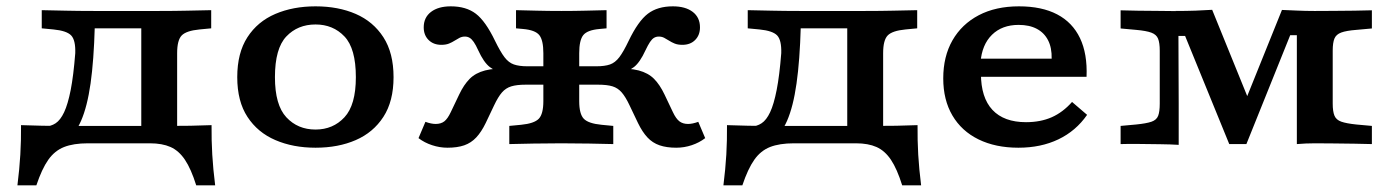

<svg xmlns="http://www.w3.org/2000/svg" viewBox="-20 -448 4334 597"><path d="M253.1 -2.4Q208.7 -2.4 179.3 9.1Q149.9 20.7 130 49Q110.2 77.2 93.1 128.2H34.2Q40.6 77.2 43.2 32.7Q45.8 -11.9 45.4 -58.9Q79.6 -57.6 113 -57Q146.5 -56.5 180.7 -56.5H253.1H449.4V-2.4ZM106.6 11.3 119.2 -54.8Q137.9 -54.8 152.9 -64.7Q167.8 -74.5 179.4 -99.1Q191 -123.7 199.8 -168.1Q208.5 -212.6 214 -282.7Q215.3 -323.1 201.3 -337.8Q187.4 -352.4 146.4 -356.4L109.8 -359.9V-416.4Q146 -415.6 184.5 -414.8Q223 -413.9 271.5 -413.9H278.3H474.2H475Q523.5 -413.9 562.2 -414.8Q600.9 -415.6 636.7 -416.4V-359.9L600.1 -356.4Q559.2 -352.4 545 -337.8Q530.8 -323.1 530.8 -282.7V-208.2H419.3V-368.6L432 -359.9H263.8L274.7 -365.6Q271.8 -260.4 261.6 -188.4Q251.3 -116.3 232 -72.2Q212.7 -28.1 181.8 -8.4Q151 11.3 106.6 11.3ZM419.3 -2.4V-208.2H530.8V-2.4ZM419.3 -2.4 420.1 -10.5 432.8 -56.5H446.5H505.5Q539 -56.5 571.8 -57Q604.7 -57.6 637.8 -58.9Q637.4 -11.9 640 32.7Q642.6 77.2 649 128.2H590.1Q574.1 77.2 555.2 49Q536.3 20.7 510.3 9.1Q484.2 -2.4 446.5 -2.4Z M961.1 11.3Q891.3 11.3 836.3 -12.4Q781.2 -36 749.5 -84.5Q717.7 -132.9 717.7 -208.1Q717.7 -283.4 749.3 -332.2Q780.8 -381 836.1 -404.7Q891.3 -428.3 961.1 -428.3Q1031.7 -428.3 1086.1 -404.7Q1140.6 -381 1172.1 -332.2Q1203.7 -283.4 1203.7 -208.1Q1203.7 -133.2 1172.1 -84.6Q1140.6 -36 1086.1 -12.4Q1031.7 11.3 961.1 11.3ZM961.1 -45.2Q1015.6 -45.2 1051 -83.3Q1086.5 -121.4 1086.5 -208.1Q1086.5 -297.4 1051 -334.7Q1015.6 -371.9 961.1 -371.9Q905.8 -371.9 870.4 -334.7Q834.9 -297.4 834.9 -208.1Q834.9 -121.4 870.4 -83.3Q905.8 -45.2 961.1 -45.2Z M2082.7 11.3Q2052.7 11.3 2030.8 3.8Q2008.8 -3.8 1993.1 -20.7Q1977.3 -37.6 1963.8 -65.4L1937.6 -120.3Q1925.2 -146.7 1913.2 -160.5Q1901.3 -174.3 1884.6 -179.5Q1867.8 -184.7 1839.4 -184.7H1755.2V-241.9H1834Q1860.7 -241.9 1876.8 -247.6Q1892.8 -253.2 1905.7 -270.1Q1918.5 -287 1934.6 -320.7Q1964.2 -382.3 1994.4 -405.3Q2024.6 -428.3 2072.2 -428.3Q2111.4 -428.3 2134 -411Q2156.5 -393.7 2156.5 -362.9Q2156.5 -338.8 2141.5 -323.7Q2126.6 -308.6 2101.7 -308.6Q2087.8 -308.6 2078 -312.5Q2068.2 -316.5 2060.5 -321.5Q2052.7 -326.4 2045.2 -330.4Q2037.7 -334.3 2028.4 -334.3Q2020.4 -334.3 2013.8 -330.5Q2007.3 -326.7 2001.1 -317.4Q1994.8 -308 1987.1 -291.7Q1969.7 -253.8 1951.2 -239.5Q1932.7 -225.1 1899.8 -216.5L1886.2 -234.5Q1936.2 -236.8 1965.8 -229Q1995.4 -221.2 2013.6 -202.9Q2031.7 -184.7 2046.2 -154.2L2072.3 -99.3Q2081.9 -78.9 2092.6 -70.7Q2103.3 -62.6 2119.4 -62.6Q2133.1 -62.6 2151.2 -69.2L2172.7 -18.5Q2154.4 -4.4 2131 3.4Q2107.6 11.3 2082.7 11.3ZM1371.2 11.3Q1347.2 11.3 1323.4 3.4Q1299.6 -4.4 1281.3 -18.5L1302.8 -69.2Q1320.8 -62.6 1334.6 -62.6Q1351.1 -62.6 1361.6 -70.7Q1372 -78.9 1381.6 -99.3L1407.8 -154.2Q1422.3 -184.7 1440.4 -202.9Q1458.5 -221.2 1488.4 -229Q1518.2 -236.8 1567.8 -234.5L1554.2 -216.5Q1521.7 -225.1 1503 -239.5Q1484.3 -253.8 1466.9 -291.7Q1459.6 -308 1453.1 -317.4Q1446.7 -326.7 1440.1 -330.5Q1433.6 -334.3 1425.6 -334.3Q1416.6 -334.3 1408.9 -330.4Q1401.2 -326.4 1393.5 -321.5Q1385.8 -316.5 1376 -312.5Q1366.2 -308.6 1352.3 -308.6Q1327.8 -308.6 1312.6 -323.7Q1297.5 -338.8 1297.5 -362.9Q1297.5 -393.7 1320.2 -411Q1342.9 -428.3 1381.7 -428.3Q1429.4 -428.3 1459.6 -405.3Q1489.8 -382.3 1519.4 -320.7Q1535.9 -287 1548.7 -270.1Q1561.6 -253.2 1577.8 -247.6Q1594.1 -241.9 1620 -241.9H1698.8V-184.7H1614.6Q1586.9 -184.7 1569.8 -179.5Q1552.7 -174.3 1540.7 -160.5Q1528.8 -146.7 1516.3 -120.3L1490.2 -65.4Q1476.7 -37.6 1460.9 -20.7Q1445.1 -3.8 1423.6 3.8Q1402 11.3 1371.2 11.3ZM1669.5 -208.2V-282.7Q1669.5 -323.1 1656.8 -338.9Q1644.1 -354.6 1606.2 -357.9L1584.5 -359.9V-416.4Q1615.9 -415.6 1649.7 -414.8Q1683.5 -413.9 1725.3 -413.9Q1767 -413.9 1801 -414.8Q1835.1 -415.6 1866 -416.4V-359.9L1844.3 -357.9Q1806.4 -354.6 1793.7 -338.9Q1781 -323.1 1781 -282.7V-208.2ZM1725.3 -2.4Q1676.8 -2.4 1638.3 -1.6Q1599.8 -0.8 1563.6 0V-56.5L1600.2 -60Q1641.1 -64 1655.3 -78.8Q1669.5 -93.6 1669.5 -133.6V-208.2H1781V-133.6Q1781 -93.6 1795.2 -78.8Q1809.4 -64 1850.3 -60L1886.9 -56.5V0Q1851.1 -0.8 1812.4 -1.6Q1773.7 -2.4 1725.3 -2.4Z M2448.3 -2.4Q2403.9 -2.4 2374.4 9.1Q2345 20.7 2325.2 49Q2305.4 77.2 2288.3 128.2H2229.4Q2235.8 77.2 2238.4 32.7Q2240.9 -11.9 2240.5 -58.9Q2274.8 -57.6 2308.2 -57Q2341.6 -56.5 2375.9 -56.5H2448.3H2644.5V-2.4ZM2301.7 11.3 2314.3 -54.8Q2333.1 -54.8 2348 -64.7Q2363 -74.5 2374.6 -99.1Q2386.2 -123.7 2394.9 -168.1Q2403.7 -212.6 2409.2 -282.7Q2410.4 -323.1 2396.5 -337.8Q2382.5 -352.4 2341.6 -356.4L2305 -359.9V-416.4Q2341.2 -415.6 2379.7 -414.8Q2418.2 -413.9 2466.7 -413.9H2473.5H2669.4H2670.2Q2718.7 -413.9 2757.4 -414.8Q2796.1 -415.6 2831.9 -416.4V-359.9L2795.3 -356.4Q2754.3 -352.4 2740.2 -337.8Q2726 -323.1 2726 -282.7V-208.2H2614.4V-368.6L2627.2 -359.9H2458.9L2469.9 -365.6Q2467 -260.4 2456.7 -188.4Q2446.5 -116.3 2427.2 -72.2Q2407.8 -28.1 2377 -8.4Q2346.2 11.3 2301.7 11.3ZM2614.4 -2.4V-208.2H2726V-2.4ZM2614.4 -2.4 2615.2 -10.5 2628 -56.5H2641.7H2700.6Q2734.1 -56.5 2767 -57Q2799.9 -57.6 2833 -58.9Q2832.6 -11.9 2835.1 32.7Q2837.7 77.2 2844.1 128.2H2785.2Q2769.3 77.2 2750.4 49Q2731.5 20.7 2705.4 9.1Q2679.4 -2.4 2641.7 -2.4Z M3146.6 11.3Q3075.4 11.3 3022.6 -14.6Q2969.9 -40.4 2941.4 -88.9Q2912.9 -137.3 2912.9 -204.3Q2912.9 -272.4 2941.6 -322.6Q2970.4 -372.8 3023.2 -400.6Q3076 -428.3 3148.3 -428.3Q3219.4 -428.3 3267.1 -403.3Q3314.8 -378.3 3338.1 -329.5Q3361.4 -280.8 3358.5 -209.2H2990.6L2988.9 -265.6H3250Q3250.8 -299.8 3238.8 -322.9Q3226.9 -346.1 3203.9 -358.3Q3180.9 -370.6 3147.2 -370.6Q3095.9 -370.6 3064.5 -339.9Q3033.1 -309.1 3028.8 -254.1L3032.1 -249.5Q3031.3 -243.4 3030.7 -236.1Q3030.1 -228.8 3030.1 -219.2Q3030.1 -144.5 3065.9 -106.3Q3101.7 -68.1 3170.3 -68.1Q3215.2 -68.1 3250.1 -83.4Q3284.9 -98.8 3313.4 -131L3360.2 -90.9Q3325.4 -40.8 3271.1 -14.8Q3216.7 11.3 3146.6 11.3Z M3645 -125.8V2.4Q3620.2 0.8 3586.8 0.4Q3553.4 0 3520.6 -0.4Q3487.8 -0.8 3464.4 0V-56.5L3512.8 -60.9Q3544.5 -64.1 3560.3 -69.5Q3576.1 -74.9 3581.1 -87.9Q3586.1 -100.8 3586.1 -125.8V-290.1Q3586.1 -314.8 3580.9 -327.7Q3575.8 -340.6 3559.9 -346.5Q3544.1 -352.3 3512.8 -355.1L3464.4 -359.5V-415.9Q3486.8 -415.1 3518.7 -414.7Q3550.6 -414.3 3582.9 -414.1Q3615.2 -413.9 3639 -413.5L3634.3 -413.9Q3669.1 -413.9 3697.7 -414.9Q3726.4 -415.9 3749.1 -417.5L3873.3 -111.8L3831.2 -82.5L3966.1 -417.1Q3988.6 -416.3 4013.4 -415.1Q4038.2 -413.9 4065.9 -413.9H4071.1Q4095.3 -413.9 4127.4 -414.2Q4159.5 -414.4 4191.5 -414.8Q4223.6 -415.2 4245.7 -416V-359.5L4197.2 -355.1Q4166.3 -352.7 4150.5 -346.9Q4134.7 -341.1 4129.3 -328.2Q4123.9 -315.2 4123.9 -290.6V-125.8Q4123.9 -101.6 4129.3 -88.4Q4134.7 -75.3 4150.5 -69.7Q4166.3 -64.1 4197.2 -60.9L4245.7 -56.5V0Q4223.6 -0.8 4191.5 -1.2Q4159.5 -1.6 4127.4 -2Q4095.3 -2.4 4071.1 -2.4H4068.2Q4040.5 -2.4 4012.4 0V-338.5H3991.7L3855.5 0H3802.2L3664.9 -336.3H3644.2Z"/></svg>

Font: Playfair 5pt SemiExpanded Light
Style: Regular
Weight: 300
Width: 6
Designer: Claus Eggers Sørensen
Foundry: Claus Eggers Sørensen
Version: Version 2.203